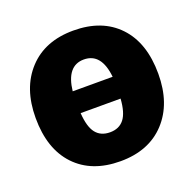

<svg xmlns="http://www.w3.org/2000/svg" viewBox="-105 -659 795 786"><g transform="rotate(-20 292.0 -266.5)"><path d="M292 -551Q417 -551 488 -476Q559 -401 559 -266Q559 -136 487.5 -59Q416 18 292 18Q167 18 96 -57Q25 -132 25 -267Q25 -397 96.5 -474Q168 -551 292 -551ZM292 -425Q217 -425 205 -318H379Q368 -425 292 -425ZM379 -223H205Q209 -162 230.5 -135Q252 -108 292 -108Q332 -108 353.5 -135.5Q375 -163 379 -223Z"/></g></svg>

Font: FiraGO ExtraBold
Style: Regular
Weight: 800
Designer: bBox Type
Foundry: bBox Type GmbH
Version: Version 1.001;PS 001.001;hotconv 1.0.88;makeotf.lib2.5.64775